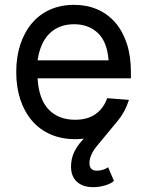

<svg xmlns="http://www.w3.org/2000/svg" viewBox="-20 -562 607 792"><path d="M290 12Q234 12 189 -7.5Q144 -27 112.5 -63.5Q81 -100 64 -151Q47 -202 47 -265Q47 -328 64 -379Q81 -430 112 -466.5Q143 -503 187 -522.5Q231 -542 286 -542Q338 -542 381 -523.5Q424 -505 455 -469.5Q486 -434 503 -382.5Q520 -331 520 -264V-239H135Q140 -153 180.5 -110.5Q221 -68 290 -68Q342 -68 375 -92Q408 -116 422 -157L512 -150Q496 -100 466 -64L384 35Q364 59 356.5 77Q349 95 349 110Q349 127 357 134.5Q365 142 378 142Q406 142 426 128L450 184Q439 195 414.5 202.5Q390 210 364 210Q321 210 297 187.5Q273 165 273 126Q273 94 285 67.5Q297 41 320 16L326 10Q317 11 308 11.5Q299 12 290 12ZM428 -313Q422 -390 383.5 -426Q345 -462 286 -462Q224 -462 185 -424.5Q146 -387 135 -313Z"/></svg>

Font: Geist
Style: Regular
Weight: 400
Designer: Basement.studio, Andrés Briganti, Mateo Zaragoza
Foundry: Basement.studio, Vercel, Andrés Briganti, Guido Ferreyra, Mateo Zaragoza
Version: Version 1.401